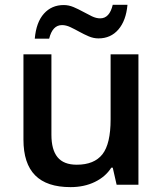

<svg xmlns="http://www.w3.org/2000/svg" viewBox="-20 -765 675 795"><path d="M462.9 0 446.8 -70.8H440.9Q417 -33.2 372.8 -11.7Q328.6 9.8 272 9.8Q173.8 9.8 125.5 -39.1Q77.1 -87.9 77.1 -187V-540H192.9V-207Q192.9 -145 218.3 -114Q243.7 -83 297.9 -83Q370.1 -83 404.1 -126.2Q438 -169.4 438 -271V-540H553.2V0ZM387.7 -606Q367.2 -606 347.4 -614.5Q327.6 -623 308.6 -633.5Q289.6 -644 271.5 -652.6Q253.4 -661.1 236.8 -661.1Q197.3 -661.1 183.6 -605H124Q129.9 -672.9 161.9 -708.5Q193.8 -744.1 243.7 -744.1Q264.6 -744.1 284.7 -735.6Q304.7 -727.1 323.7 -716.6Q342.8 -706.1 360.6 -697.5Q378.4 -689 395 -689Q433.6 -689 446.8 -745.1H507.8Q502 -679.7 470.2 -642.8Q438.5 -606 387.7 -606Z"/></svg>

Font: JBL Sans
Style: Semibold
Weight: 600
Version: Version 1.10